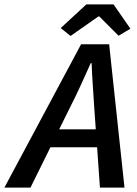

<svg xmlns="http://www.w3.org/2000/svg" viewBox="-78 -856 627 876"><path d="M244 -692 199 -728 316 -836H440L517 -725L463 -693L375 -781H371ZM241 -365 192 -266H359L352 -365Q349 -416 345.5 -465Q342 -514 340 -568H336Q312 -514 289.5 -465Q267 -416 241 -365ZM-58 0 292 -654H420L490 0H378L365 -184H152L61 0Z"/></svg>

Font: TypoPRO Source Sans Pro
Style: Italic
Weight: 600
Italic angle: -11°
Designer: Paul D. Hunt
Foundry: Adobe Systems Incorporated
Version: Version 1.075;PS 2.000;hotconv 1.0.86;makeotf.lib2.5.63406